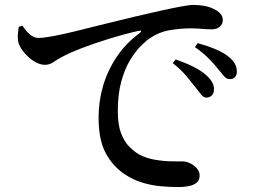

<svg xmlns="http://www.w3.org/2000/svg" viewBox="-20 -743 1040 779"><path d="M817 -347Q806 -347 796 -359.5Q786 -372 772 -390Q757 -409 736 -434.5Q715 -460 681 -487L693 -502Q733 -488 765 -472Q797 -456 818 -437Q835 -421 842 -407Q849 -393 848 -379Q848 -365 839.5 -356Q831 -347 817 -347ZM704 16Q670 16 631.5 12.5Q593 9 556 -2.5Q519 -14 486 -36Q437 -69 408.5 -122.5Q380 -176 380 -266Q380 -333 398.5 -395.5Q417 -458 454 -513Q491 -568 547 -609Q553 -614 552 -617Q551 -620 543 -618Q485 -605 423.5 -586Q362 -567 310 -547Q258 -527 228 -510Q213 -502 197 -491Q181 -480 162 -480Q146 -480 128 -489Q110 -498 93.5 -513.5Q77 -529 66 -546Q55 -563 53 -579Q51 -594 53 -608.5Q55 -623 56 -634L71 -639Q83 -620 100 -604.5Q117 -589 135 -589Q156 -589 196 -596.5Q236 -604 289 -617Q342 -630 403.5 -645.5Q465 -661 529 -676Q584 -689 631.5 -699.5Q679 -710 714 -716.5Q749 -723 765 -723Q786 -723 807 -719.5Q828 -716 844 -708Q863 -700 873.5 -688.5Q884 -677 884 -661Q884 -646 872 -635Q860 -624 839 -624Q821 -624 798.5 -626Q776 -628 751 -628Q716 -628 671.5 -621Q627 -614 588 -588Q573 -578 551 -556Q529 -534 507.5 -498.5Q486 -463 472 -412Q458 -361 458 -292Q458 -236 471.5 -201.5Q485 -167 505 -147.5Q525 -128 543 -117Q573 -101 608 -95Q643 -89 674 -88.5Q705 -88 722 -88Q737 -88 752.5 -80Q768 -72 779 -59.5Q790 -47 790 -31Q790 -12 778 -2Q766 8 746.5 12Q727 16 704 16ZM912 -422Q899 -422 889 -434Q879 -446 863 -465Q848 -484 828 -504.5Q808 -525 771 -552L782 -568Q822 -557 854 -543.5Q886 -530 905 -515Q924 -500 932.5 -485Q941 -470 941 -453Q941 -438 933.5 -430Q926 -422 912 -422Z"/></svg>

Font: Noto Serif TC SemiBold
Style: Regular
Weight: 600
Version: Version 2.002-H1;hotconv 1.1.0;makeotfexe 2.6.0